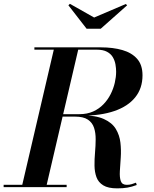

<svg xmlns="http://www.w3.org/2000/svg" viewBox="-58 -1004 824 1030"><path d="M58.5 0 233.5 -750H364.5L189.5 0ZM-38.5 0V-12.5H299.5V0ZM570.5 6.5Q522 6.5 495.8 -9.8Q469.5 -26 459.5 -53.5Q449.5 -81 449 -115.2Q448.5 -149.5 451.8 -186Q455 -222.5 455.2 -256.8Q455.5 -291 446.5 -318.5Q437.5 -346 413.5 -362.2Q389.5 -378.5 343.5 -378.5H249.5V-385.5H378.5Q455 -385.5 499.2 -365.5Q543.5 -345.5 563.5 -312Q583.5 -278.5 588 -238.8Q592.5 -199 589.8 -159.2Q587 -119.5 585 -86Q583 -52.5 590 -32.5Q597 -12.5 622 -12.5Q636.5 -12.5 648.2 -16Q660 -19.5 671.5 -24L675.5 -11.5Q648.5 -1.5 625.2 2.5Q602 6.5 570.5 6.5ZM249.5 -383.5V-391.5H367.5Q409.5 -391.5 441.8 -406Q474 -420.5 497.2 -444.8Q520.5 -469 535.5 -498.8Q550.5 -528.5 557.8 -560Q565 -591.5 565 -619Q565 -637.5 561.5 -658Q558 -678.5 547.5 -696.8Q537 -715 516.2 -726.2Q495.5 -737.5 461.5 -737.5H126.5V-750H482.5Q548 -750 598.5 -735.5Q649 -721 677.8 -688.2Q706.5 -655.5 706.5 -600Q706.5 -530.5 667.5 -482Q628.5 -433.5 555.8 -408.5Q483 -383.5 382.5 -383.5ZM406.5 -850 309 -975.5 317 -983.5 447 -910 617 -982.5 624 -975.5 482.5 -850Z"/></svg>

Font: Bodoni Moda 18pt SemiBold
Style: Italic
Weight: 600
Italic angle: -13°
Designer: Owen Earl
Foundry: indestructible type
Version: Version 2.005